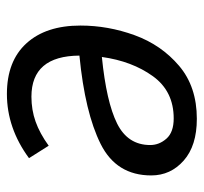

<svg xmlns="http://www.w3.org/2000/svg" viewBox="-37 -541 590 556"><g transform="rotate(-90 258.0 -263.0)"><path d="M462 -325Q462 -245 434 -168Q406 -91 345.5 -39.5Q285 12 192 12Q114 12 71 -26Q28 -64 28 -120Q28 -221 119 -266.5Q210 -312 375 -328Q374 -467 256 -467Q218 -467 184 -455Q150 -443 114 -417L78 -474Q165 -538 264 -538Q359 -538 410.5 -481.5Q462 -425 462 -325ZM371 -263Q241 -250 178.5 -219Q116 -188 116 -123Q116 -97 134.5 -76Q153 -55 193 -55Q272 -55 315.5 -115.5Q359 -176 371 -263Z"/></g></svg>

Font: Fira Sans Book
Style: Italic
Weight: 350
Italic angle: -8°
Designer: bBox Type GmbH & Carrois Corporate GbR & Edenspiekermann AG
Foundry: bBox Type GmbH & Carrois Corporate GbR & Edenspiekermann AG
Version: Version 4.301